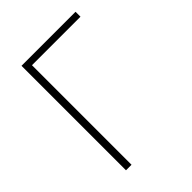

<svg xmlns="http://www.w3.org/2000/svg" viewBox="-201 -802 907 907"><g transform="rotate(-45 252.0 -349.0)"><path d="M104 -698H465V-665H141V0H104Z"/></g></svg>

Font: IBM Plex Sans ExtLt
Style: Regular
Weight: 200
Designer: Mike Abbink, Paul van der Laan, Pieter van Rosmalen
Foundry: Bold Monday
Version: Version 3.005